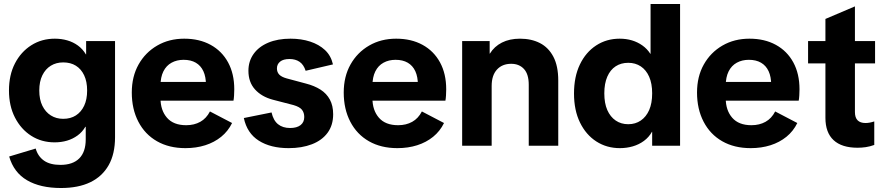

<svg xmlns="http://www.w3.org/2000/svg" viewBox="-20 -731 4430 963"><path d="M286 212Q182 212 115.5 173Q49 134 26 54L159 14Q170 53 200.5 74.5Q231 96 283 96Q345 96 377.5 63.5Q410 31 410 -32V-95H408Q393 -69 369 -51.5Q345 -34 316 -25.5Q287 -17 254 -17Q188 -17 136.5 -50Q85 -83 55 -141.5Q25 -200 25 -277Q25 -355 55 -413Q85 -471 137 -504Q189 -537 255 -537Q288 -537 317.5 -528.5Q347 -520 371 -502.5Q395 -485 411 -458H412V-525H557V-43Q557 41 525 97.5Q493 154 433 183Q373 212 286 212ZM297 -135Q334 -135 360.5 -152Q387 -169 402 -200.5Q417 -232 417 -277Q417 -322 402 -353.5Q387 -385 360.5 -401.5Q334 -418 297 -418Q262 -418 235 -401.5Q208 -385 192.5 -353.5Q177 -322 177 -277Q177 -232 192.5 -200.5Q208 -169 235 -152Q262 -135 297 -135Z M910 12Q828 12 767.5 -22.5Q707 -57 674 -120.5Q641 -184 641 -267Q641 -347 675 -407.5Q709 -468 768.5 -502.5Q828 -537 904 -537Q980 -537 1036.5 -506Q1093 -475 1124 -418Q1155 -361 1155 -283Q1155 -269 1154 -252.5Q1153 -236 1151 -226H711V-320H1056L1013 -305Q1013 -346 1000 -374Q987 -402 962 -416.5Q937 -431 901 -431Q867 -431 840.5 -416.5Q814 -402 799.5 -373Q785 -344 785 -301V-238Q785 -178 817.5 -140.5Q850 -103 914 -103Q954 -103 984.5 -120Q1015 -137 1033 -172L1144 -114Q1124 -73 1089.5 -45Q1055 -17 1009.5 -2.5Q964 12 910 12Z M1428 12Q1337 12 1278 -25.5Q1219 -63 1203 -139L1342 -167Q1351 -127 1374.5 -108Q1398 -89 1435 -89Q1469 -89 1487.5 -103.5Q1506 -118 1506 -144Q1506 -166 1494.5 -180.5Q1483 -195 1452 -204L1348 -231Q1292 -246 1259 -282.5Q1226 -319 1226 -376Q1226 -424 1252 -460.5Q1278 -497 1325.5 -517Q1373 -537 1437 -537Q1491 -537 1535.5 -522.5Q1580 -508 1610 -480Q1640 -452 1650 -408L1513 -376Q1503 -407 1482.5 -421Q1462 -435 1432 -435Q1401 -435 1385 -422Q1369 -409 1369 -388Q1369 -369 1380.5 -357Q1392 -345 1417 -338L1514 -312Q1557 -301 1587.5 -281.5Q1618 -262 1634.5 -231.5Q1651 -201 1651 -158Q1651 -103 1623 -65Q1595 -27 1544.5 -7.5Q1494 12 1428 12Z M1973 12Q1891 12 1830.5 -22.5Q1770 -57 1737 -120.5Q1704 -184 1704 -267Q1704 -347 1738 -407.5Q1772 -468 1831.5 -502.5Q1891 -537 1967 -537Q2043 -537 2099.5 -506Q2156 -475 2187 -418Q2218 -361 2218 -283Q2218 -269 2217 -252.5Q2216 -236 2214 -226H1774V-320H2119L2076 -305Q2076 -346 2063 -374Q2050 -402 2025 -416.5Q2000 -431 1964 -431Q1930 -431 1903.5 -416.5Q1877 -402 1862.5 -373Q1848 -344 1848 -301V-238Q1848 -178 1880.5 -140.5Q1913 -103 1977 -103Q2017 -103 2047.5 -120Q2078 -137 2096 -172L2207 -114Q2187 -73 2152.5 -45Q2118 -17 2072.5 -2.5Q2027 12 1973 12Z M2632 0V-306Q2632 -359 2608 -385Q2584 -411 2544 -411Q2499 -411 2472.5 -382Q2446 -353 2446 -300V0H2298V-525H2436V-462H2437Q2459 -498 2497.5 -517.5Q2536 -537 2588 -537Q2645 -537 2688 -515Q2731 -493 2755.5 -446.5Q2780 -400 2780 -327V0Z M3089 12Q3023 12 2971 -21.5Q2919 -55 2889 -116.5Q2859 -178 2859 -262Q2859 -346 2888.5 -407.5Q2918 -469 2970 -503Q3022 -537 3088 -537Q3121 -537 3149.5 -528.5Q3178 -520 3202 -503Q3226 -486 3242 -461H3243V-711H3391V0H3251V-70H3250Q3235 -43 3210 -24.5Q3185 -6 3154 3Q3123 12 3089 12ZM3131 -108Q3167 -108 3194 -126.5Q3221 -145 3236 -179Q3251 -213 3251 -263Q3251 -312 3236 -346Q3221 -380 3194 -398Q3167 -416 3131 -416Q3095 -416 3068 -398.5Q3041 -381 3026 -346.5Q3011 -312 3011 -263Q3011 -213 3026 -179Q3041 -145 3068 -126.5Q3095 -108 3131 -108Z M3745 12Q3663 12 3602.5 -22.5Q3542 -57 3509 -120.5Q3476 -184 3476 -267Q3476 -347 3510 -407.5Q3544 -468 3603.5 -502.5Q3663 -537 3739 -537Q3815 -537 3871.5 -506Q3928 -475 3959 -418Q3990 -361 3990 -283Q3990 -269 3989 -252.5Q3988 -236 3986 -226H3546V-320H3891L3848 -305Q3848 -346 3835 -374Q3822 -402 3797 -416.5Q3772 -431 3736 -431Q3702 -431 3675.5 -416.5Q3649 -402 3634.5 -373Q3620 -344 3620 -301V-238Q3620 -178 3652.5 -140.5Q3685 -103 3749 -103Q3789 -103 3819.5 -120Q3850 -137 3868 -172L3979 -114Q3959 -73 3924.5 -45Q3890 -17 3844.5 -2.5Q3799 12 3745 12Z M4281 10Q4202 10 4161 -28Q4120 -66 4120 -140V-636L4268 -699V-169Q4268 -141 4281.5 -127.5Q4295 -114 4321 -114Q4331 -114 4342 -116Q4353 -118 4365 -122V-4Q4343 4 4322.5 7Q4302 10 4281 10ZM4033 -413V-525H4369V-413Z"/></svg>

Font: TikTok Sans 24pt
Style: Bold
Weight: 700
Version: Version 4.000